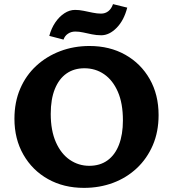

<svg xmlns="http://www.w3.org/2000/svg" viewBox="-20 -896 839 931"><path d="M387 15Q289 15 213 -27.5Q137 -70 93.5 -146Q50 -222 50 -320Q50 -401 78 -466Q106 -531 156 -577Q206 -623 272 -648Q338 -673 414 -673Q512 -673 587.5 -630.5Q663 -588 706 -512.5Q749 -437 749 -338Q749 -257 721 -192Q693 -127 643.5 -80.5Q594 -34 528.5 -9.5Q463 15 387 15ZM413 -92Q465 -92 501.5 -118.5Q538 -145 557 -194.5Q576 -244 576 -312Q576 -395 551.5 -451Q527 -507 485 -536Q443 -565 389 -565Q339 -565 302.5 -539.5Q266 -514 246 -464.5Q226 -415 226 -344Q226 -263 251 -206.5Q276 -150 318.5 -121Q361 -92 413 -92ZM288 -704 219 -722Q229 -759 248 -787Q267 -815 292 -831.5Q317 -848 344 -848Q364 -848 386 -843.5Q408 -839 429.5 -834.5Q451 -830 470 -830Q490 -830 505 -841.5Q520 -853 528 -876L597 -859Q581 -797 545.5 -761Q510 -725 471 -725Q448 -725 426 -729.5Q404 -734 384 -738.5Q364 -743 345 -743Q325 -743 309.5 -732.5Q294 -722 288 -704Z"/></svg>

Font: Ysabeau ExtraBold
Style: Regular
Weight: 800
Designer: Christian Thalmann (Catharsis Fonts)
Version: Version 2.002